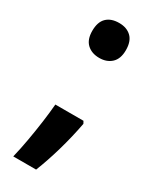

<svg xmlns="http://www.w3.org/2000/svg" viewBox="-182 -602 632 786"><g transform="rotate(30 134.0 -209.0)"><path d="M54 -471Q54 -513 75 -533.5Q96 -554 134 -554Q170 -554 191.5 -533.5Q213 -513 213 -471Q213 -430 191 -409.5Q169 -389 134 -389Q98 -389 76 -409.5Q54 -430 54 -471ZM213 -123Q200 -54 180.5 13.5Q161 81 139 136H31Q41 95 49.5 47Q58 -1 64.5 -48.5Q71 -96 74 -134H207Z"/></g></svg>

Font: Noto Sans Myanmar UI Condensed
Style: Bold
Weight: 700
Width: 3
Designer: Monotype Design Team
Foundry: Monotype Imaging Inc.
Version: Version 2.103; ttfautohint (v1.8.4.7-5d5b)